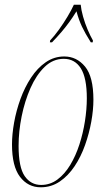

<svg xmlns="http://www.w3.org/2000/svg" viewBox="-20 -786 448 816"><path d="M153 10Q99 10 65 -34.5Q31 -79 31 -172Q31 -215 40 -265.5Q49 -316 67 -365.5Q85 -415 112 -456Q139 -497 174.5 -521.5Q210 -546 253 -546Q306 -546 341.5 -503Q377 -460 377 -362Q377 -319 368 -269Q359 -219 341.5 -169.5Q324 -120 297 -79.5Q270 -39 234 -14.5Q198 10 153 10ZM155 0Q193 0 224 -23Q255 -46 278.5 -85Q302 -124 317.5 -172Q333 -220 341 -271Q349 -322 349 -368Q349 -455 323.5 -495.5Q298 -536 251 -536Q205 -536 169.5 -501.5Q134 -467 109.5 -411.5Q85 -356 72 -291.5Q59 -227 59 -166Q59 -75 85 -37.5Q111 0 155 0ZM193 -614Q211 -633 230.5 -660Q250 -687 267 -715.5Q284 -744 294 -766H323Q325 -744 333 -715.5Q341 -687 352.5 -660Q364 -633 375 -614L374 -606H366Q342 -644 328.5 -672.5Q315 -701 305 -738Q289 -712 274 -691.5Q259 -671 242 -651Q225 -631 201 -606H192Z"/></svg>

Font: Noto Serif Display ExtraCondensed Thin
Style: Italic
Weight: 100
Width: 2
Italic angle: -12°
Designer: Monotype Design Team
Foundry: Monotype Imaging Inc.
Version: Version 2.009